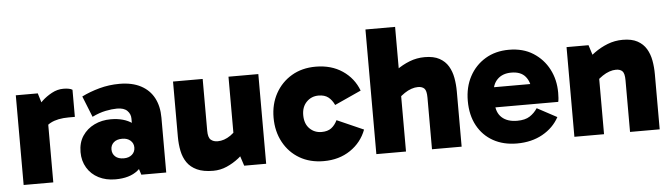

<svg xmlns="http://www.w3.org/2000/svg" viewBox="-45 -857 3653 1045"><g transform="rotate(-5 1781.5 -334.0)"><path d="M168 -490 210 -353V0H48V-490ZM172 -258 146 -269V-397L156 -408Q168 -426 191.5 -448Q215 -470 245.5 -486.5Q276 -503 309 -503Q325 -503 338 -500.5Q351 -498 358 -493V-345H325Q263 -345 224.5 -324.5Q186 -304 172 -258Z M549 13Q497 13 457 -7.5Q417 -28 394.5 -65.5Q372 -103 372 -151Q372 -203 396.5 -239.5Q421 -276 461.5 -295.5Q502 -315 551 -315Q624 -315 670 -281.5Q716 -248 730 -183L664 -198V-309Q664 -334 646 -352Q628 -370 590 -370Q563 -370 528 -363Q493 -356 454 -337L408 -452Q452 -474 505 -488.5Q558 -503 615 -503Q684 -503 731.5 -478Q779 -453 803 -407.5Q827 -362 827 -300V0H691L660 -97L730 -119Q715 -58 670.5 -22.5Q626 13 549 13ZM604 -97Q632 -97 649 -112Q666 -127 666 -151Q666 -174 649 -189Q632 -204 604 -204Q574 -204 557.5 -189Q541 -174 541 -151Q541 -127 557.5 -112Q574 -97 604 -97Z M1083 13Q1029 13 994.5 -3Q960 -19 941 -46.5Q922 -74 914.5 -110.5Q907 -147 907 -189V-490H1069V-207Q1069 -170 1083.5 -157.5Q1098 -145 1121 -145Q1139 -145 1156.5 -151Q1174 -157 1191.5 -169Q1209 -181 1226 -200L1260 -120H1210V-490H1373V0H1253L1220 -101L1279 -94Q1255 -67 1224 -42.5Q1193 -18 1157.5 -2.5Q1122 13 1083 13Z M1687 13Q1612 13 1555.5 -20Q1499 -53 1467 -112Q1435 -171 1435 -246Q1435 -320 1467 -378Q1499 -436 1555.5 -469.5Q1612 -503 1687 -503Q1772 -503 1833 -462Q1894 -421 1920 -352L1775 -286Q1762 -314 1742 -329.5Q1722 -345 1689 -345Q1650 -345 1623.5 -318Q1597 -291 1597 -246Q1597 -199 1623.5 -172.5Q1650 -146 1689 -146Q1722 -146 1742 -161Q1762 -176 1775 -203L1920 -139Q1894 -70 1832.5 -28.5Q1771 13 1687 13Z M1975 0V-681H2137V0ZM2279 0V-282Q2279 -320 2267 -332Q2255 -344 2232 -344Q2215 -344 2196 -337.5Q2177 -331 2158.5 -318.5Q2140 -306 2122 -289L2068 -395Q2093 -423 2126.5 -447.5Q2160 -472 2199.5 -487.5Q2239 -503 2283 -503Q2332 -503 2363 -486Q2394 -469 2411 -440.5Q2428 -412 2434.5 -376Q2441 -340 2441 -301V0Z M2743 9Q2669 9 2613.5 -22Q2558 -53 2527 -110Q2496 -167 2496 -245Q2496 -320 2527 -378Q2558 -436 2613.5 -469.5Q2669 -503 2743 -503Q2820 -503 2875 -468Q2930 -433 2960 -375.5Q2990 -318 2990 -247Q2990 -231 2989 -218Q2988 -205 2986 -197H2617V-307H2861L2847 -271Q2847 -318 2822 -348Q2797 -378 2745 -378Q2697 -378 2669 -350Q2641 -322 2641 -275V-220Q2641 -169 2671 -141.5Q2701 -114 2755 -114Q2798 -114 2823.5 -130.5Q2849 -147 2866 -173L2974 -115Q2943 -58 2883 -24.5Q2823 9 2743 9Z M3365 -503Q3414 -503 3445 -486Q3476 -469 3493 -440.5Q3510 -412 3516.5 -376Q3523 -340 3523 -301V0H3361V-282Q3361 -320 3349 -332Q3337 -344 3314 -344Q3297 -344 3278 -337.5Q3259 -331 3240.5 -318.5Q3222 -306 3204 -289L3169 -370H3219V0H3057V-490H3177L3209 -389L3150 -395Q3175 -423 3208.5 -447.5Q3242 -472 3281.5 -487.5Q3321 -503 3365 -503Z"/></g></svg>

Font: Gabarito ExtraBold
Style: Regular
Weight: 800
Designer: Leandro Assis / Alvaro Franca / Felipe Casaprima
Foundry: Naipe Foundry
Version: Version 1.000